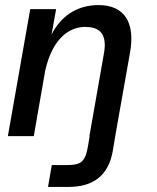

<svg xmlns="http://www.w3.org/2000/svg" viewBox="-20 -536 619 756"><path d="M169 200H250C342 200 406 160 424 59L436 -13L492 -329C513 -446 471 -516 368 -516C281 -516 218 -470 183 -400L201 -500H99L11 0H113L158 -258C188 -391 258 -430 315 -430C365 -430 405 -410 389 -324L332 0H333L326 42C315 104 297 114 241 114H184Z"/></svg>

Font: Uncut Sans Medium
Style: Italic
Weight: 500
Italic angle: -10°
Designer: Kasper Nordkvist
Foundry: Uncut Type
Version: Version 1.111;FEAKit 1.0